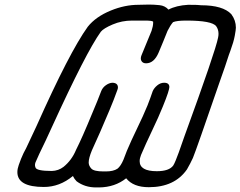

<svg xmlns="http://www.w3.org/2000/svg" viewBox="-20 -820 1052 840"><path d="M414 0H400Q351 0 315 -27Q305 -37 299 -50Q241 -2 172 -2Q56 -2 56 -67Q56 -81 62 -98L72 -125Q83 -152 94 -171L140 -269Q284 -592 364 -703Q399 -747 465 -774Q526 -799 586 -799L632 -800Q653 -800 677.5 -797.5Q702 -795 717 -778Q751 -796 803 -799Q851 -799 860 -797Q955 -797 992 -758Q1012 -731 1012 -699Q1012 -690 1007 -663Q1002 -636 988 -598L981 -579Q968 -537 939 -456Q840 -168 824 -129Q813 -105 798 -79Q744 -1 631 -1Q563 -1 532 -40Q483 -1 414 0ZM443 -70Q476 -70 494 -82Q508 -93 520 -121L535 -160Q553 -203 579.5 -257.5Q606 -312 625 -358Q638 -391 648 -421Q654 -435 668 -446.5Q682 -458 698 -458Q721 -458 721 -439Q721 -433 714.5 -412.5Q708 -392 692 -353Q673 -306 647 -252Q616 -187 597 -142Q591 -127 591 -115Q591 -71 666 -71Q720 -71 738 -96Q743 -104 749 -119Q756 -134 787 -224Q923 -597 934 -655Q936 -664 936 -672Q936 -691 926 -705Q908 -730 795 -730Q753 -730 737 -723Q725 -709 713 -685Q706 -667 694 -638Q682 -609 674 -590Q654 -543 619 -543Q605 -543 599 -553Q596 -558 596 -564Q596 -571 599 -578L643 -685Q650 -706 650 -720V-725Q647 -730 613 -730H558Q513 -730 473 -713Q433 -696 421 -681Q357 -592 208 -266Q180 -204 152 -147L135 -109Q133 -103 133 -98Q133 -93 135 -88Q138 -72 207 -72Q236 -73 258 -90Q294 -119 313 -165Q339 -216 385 -328Q406 -377 423 -422Q429 -437 443 -447Q457 -457 471 -458Q487 -458 493 -449Q496 -444 496 -438Q496 -432 493 -425Q478 -383 459 -338Q415 -233 382 -162Q368 -128 368 -109Q368 -95 379.5 -82.5Q391 -70 433 -70Z"/></svg>

Font: Bubblez Graffiti
Style: Italic
Weight: 400
Italic angle: -22.5°
Designer: GGBotNet
Foundry: GGBotNet
Version: 1.00